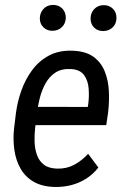

<svg xmlns="http://www.w3.org/2000/svg" viewBox="-20 -742 495 772"><path d="M201.7 9.8Q150.4 8.8 116.2 -10.7Q82 -30.3 63 -63.5Q43.9 -96.7 37.8 -138.7Q31.7 -180.7 36.6 -226.1L43.9 -285.6Q49.8 -332.5 65.9 -377.9Q82 -423.3 109.4 -460.2Q136.7 -497.1 176.8 -518.6Q216.8 -540 270.5 -538.1Q323.7 -536.6 355 -514.2Q386.2 -491.7 400.9 -455.6Q415.5 -419.4 417.7 -376Q419.9 -332.5 414.6 -289.1L407.2 -238.8H86.4L99.6 -312.5L333 -312L335 -325.2Q338.9 -355 336.4 -386.5Q334 -418 317.9 -440.2Q301.8 -462.4 265.1 -464.4Q227.5 -466.3 202.9 -450.2Q178.2 -434.1 163.1 -406.7Q147.9 -379.4 139.9 -347.4Q131.8 -315.4 128.4 -285.6L121.1 -225.6Q118.2 -198.7 119.1 -170.7Q120.1 -142.6 128.7 -118.7Q137.2 -94.7 156.5 -79.8Q175.8 -64.9 210 -64Q248 -63 278.6 -79.6Q309.1 -96.2 334.5 -123.5L375.5 -68.4Q354.5 -41.5 326.9 -23.9Q299.3 -6.3 267.6 2Q235.8 10.3 201.7 9.8ZM140.1 -668.5Q140.6 -690.9 155 -706.3Q169.4 -721.7 192.4 -722.2Q215.3 -722.7 230 -708Q244.6 -693.4 244.6 -670.4Q244.1 -647.9 229.2 -633.3Q214.4 -618.7 191.9 -618.2Q169.9 -617.7 155 -631.8Q140.1 -646 140.1 -668.5ZM344.2 -667.5Q344.2 -689.9 358.6 -705.3Q373 -720.7 396 -721.2Q418.9 -721.7 433.8 -707Q448.7 -692.4 448.2 -669.4Q448.2 -647 433.3 -632.3Q418.5 -617.7 396 -617.2Q373.5 -616.7 358.9 -630.6Q344.2 -644.5 344.2 -667.5Z"/></svg>

Font: Roboto Condensed
Style: Italic
Weight: 400
Italic angle: -12°
Designer: Christian Robertson
Foundry: Google
Version: Version 3.0